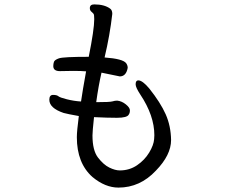

<svg xmlns="http://www.w3.org/2000/svg" viewBox="-20 -791 1040 872"><path d="M518 61Q458 61 400 13Q329 -50 329 -168Q329 -195 338 -264Q287 -273 269 -278Q204 -300 204 -338Q204 -360 221 -360Q238 -360 245 -354Q252 -348 284 -340Q316 -332 348 -330Q355 -379 371 -467Q350 -469 312 -469L252 -468Q222 -468 222 -491Q222 -501 225 -510Q228 -519 247.5 -526Q267 -533 383 -533Q408 -657 408 -704Q408 -724 405 -728Q402 -732 395 -738Q388 -744 388 -754Q388 -771 408 -771Q454 -771 480 -752Q490 -745 490 -728Q479 -631 455 -530Q538 -524 553 -504Q560 -494 560 -483Q553 -444 524 -444L441 -461Q427 -400 417 -327Q479 -327 490.5 -330.5Q502 -334 512 -334Q533 -332 551.5 -317Q570 -302 570 -290Q570 -278 565 -271Q558 -256 511 -256Q468 -256 407 -259Q400 -194 400 -176Q400 -108 425 -75.5Q450 -43 476.5 -30Q503 -17 524 -17Q568 -17 602.5 -40.5Q637 -64 657.5 -98Q678 -132 680 -159L681 -177Q681 -266 617 -362Q596 -394 596 -408Q596 -426 608 -426Q627 -426 658 -389Q709 -325 732.5 -272Q756 -219 757 -155Q757 -87 688 -16Q616 61 518 61Z"/></svg>

Font: LXGW WenKai Lite Medium
Style: Regular
Weight: 500
Designer: LXGW / Fontworks Inc.
Foundry: LXGW / Fontworks Inc.
Version: Version 1.511; March 25, 2025